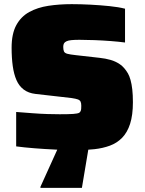

<svg xmlns="http://www.w3.org/2000/svg" viewBox="-20 -716 697 926"><path d="M349 8Q302 8 248.5 5.5Q195 3 145 -1Q95 -5 58 -10V-176Q98 -173 136.5 -170Q175 -167 209.5 -166Q244 -165 268 -165Q312 -165 333 -166.5Q354 -168 362 -172Q367 -176 369 -180.5Q371 -185 371.5 -191.5Q372 -198 372 -206Q372 -219 368.5 -226Q365 -233 355.5 -236.5Q346 -240 326 -243Q306 -246 274 -249L151 -263Q117 -267 94.5 -284Q72 -301 59.5 -329.5Q47 -358 41.5 -397.5Q36 -437 36 -486Q36 -553 58.5 -594.5Q81 -636 121 -658Q161 -680 213.5 -688Q266 -696 326 -696Q369 -696 416.5 -693.5Q464 -691 508 -686.5Q552 -682 583 -674V-511Q553 -515 514 -518Q475 -521 435.5 -522.5Q396 -524 363 -524Q340 -524 324.5 -522.5Q309 -521 301 -517Q292 -513 288.5 -506.5Q285 -500 285 -490Q285 -476 288.5 -468Q292 -460 305 -456.5Q318 -453 346 -450L461 -437Q489 -434 513.5 -427Q538 -420 559 -405.5Q580 -391 597 -362Q604 -350 609.5 -330.5Q615 -311 618 -284.5Q621 -258 621 -223Q621 -161 607.5 -119Q594 -77 569 -51.5Q544 -26 510 -13.5Q476 -1 435.5 3.5Q395 8 349 8ZM175 190V185L267 -18H409V-13L375 190Z"/></svg>

Font: Saira SemiExpanded Black
Style: Regular
Weight: 900
Width: 6
Designer: Hector Gatti with collaboration of the Omnibus-Type team
Foundry: Omnibus-Type
Version: Version 1.101